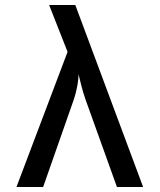

<svg xmlns="http://www.w3.org/2000/svg" viewBox="-20 -750 640 770"><path d="M153 0 275 -348C290 -392 295 -431 295 -452C301 -431 308 -392 324 -348L449 0H554L282 -730H177L251 -542L46 0Z"/></svg>

Font: Tekne LDO Medium
Style: Regular
Weight: 500
Monospace: yes
Designer: Alessio Laiso, Mario Rullo, Paolo Rosset
Foundry: Alessio Laiso
Version: Version 1.000;hotconv 1.0.109;makeotfexe 2.5.65596